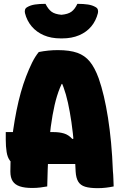

<svg xmlns="http://www.w3.org/2000/svg" viewBox="-20 -971 640 1000"><path d="M10 -283H261Q289 -283 313 -276Q337 -269 357 -247L419 -272V-117H69Q45 -117 32 -134Q19 -151 14.5 -179.5Q10 -208 10 -243ZM226 0Q210 3 190 5.5Q170 8 148 8Q108 8 83 -0.5Q58 -9 46 -27.5Q34 -46 34 -78Q34 -132 37.5 -186.5Q41 -241 48.5 -293Q56 -345 66 -395Q76 -445 88.5 -489.5Q101 -534 116 -573Q131 -612 147 -644.5Q163 -677 182 -700Q207 -705 231.5 -707.5Q256 -710 281 -710Q343 -710 382.5 -696Q422 -682 448 -650Q474 -618 494 -563Q509 -520 521 -469Q533 -418 542.5 -357.5Q552 -297 558.5 -228Q565 -159 568 -80Q570 -61 570.5 -41Q571 -21 572 0Q553 4 532 6.5Q511 9 489 9Q448 9 423.5 1.5Q399 -6 387.5 -25Q376 -44 374 -77Q371 -151 365.5 -215.5Q360 -280 352 -335Q344 -390 334 -435.5Q324 -481 310.5 -517.5Q297 -554 280 -582L340 -534H265L328 -581Q308 -552 292 -513Q276 -474 264.5 -424Q253 -374 244.5 -311Q236 -248 232 -170.5Q228 -93 226 0ZM383 -951Q415 -951 438 -947.5Q461 -944 478 -934Q487 -929 489.5 -921Q492 -913 490 -903Q480 -863 455.5 -833.5Q431 -804 392.5 -787.5Q354 -771 304 -771H296Q246 -771 208 -787.5Q170 -804 145 -833.5Q120 -863 110 -903Q108 -913 110.5 -921Q113 -929 122 -934Q139 -944 162 -947.5Q185 -951 217 -951Q231 -923 248.5 -910Q266 -897 300 -894Q334 -897 352 -910Q370 -923 383 -951Z"/></svg>

Font: Recursive Monospace Casual Black
Style: Regular
Weight: 900
Version: Version 1.047